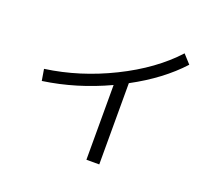

<svg xmlns="http://www.w3.org/2000/svg" viewBox="-131 -919 1261 1137"><g transform="rotate(20 500.0 -350.5)"><path d="M97 -375Q312 -405 516.5 -506Q721 -607 848 -746L897 -692Q781 -565 598 -467V45H517V-426Q318 -333 109 -303Z"/></g></svg>

Font: Mplus 1p
Style: Regular
Weight: 400
Version: Version 1.061